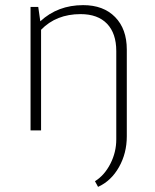

<svg xmlns="http://www.w3.org/2000/svg" viewBox="-20 -508 604 748"><path d="M99 0V-481H129L137 -425Q205 -488 304 -488Q383 -488 428.5 -441.5Q474 -395 474 -315V23Q474 89 443.5 143Q413 197 362 220L350 198Q387 175 410 130Q433 85 433 35V-309Q433 -378 397 -415.5Q361 -453 294 -453Q199 -453 140 -392V0Z"/></svg>

Font: Cantarell Light
Style: Regular
Weight: 300
Designer: Dave Crossland, Nikolaus Waxweiler, Florian Fecher, Jacques Le Bailly, Eben Sorkin, Alexei Vanyashin, Alexios Zavras, Em
Version: Version 0.303